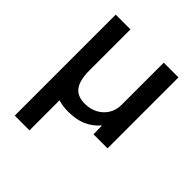

<svg xmlns="http://www.w3.org/2000/svg" viewBox="-204 -647 995 995"><g transform="rotate(45 293.5 -150.0)"><path d="M68 220V-520H176V-220Q176 -148 201 -114Q226 -80 280 -80Q321 -80 352.5 -97Q384 -114 402 -143.5Q420 -173 420 -210V-520H528V0H425L424 -62H422Q391 -26 349 -8Q307 10 250 10Q166 10 122 -31L176 -71V220Z"/></g></svg>

Font: M PLUS 2 Thin Medium
Style: Regular
Weight: 500
Version: Version 1.001